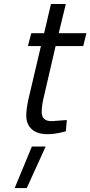

<svg xmlns="http://www.w3.org/2000/svg" viewBox="-20 -668 457 971"><path d="M141.1 73.2H210.9L115.2 283.2H54.2ZM190.9 -101.1Q190.9 -55.2 241.2 -55.2L317.9 -61L313 -3.9Q189 30.3 140.1 -15.1Q113.3 -40 112.8 -82Q112.8 -124 128.9 -188L187 -435.1H121.1L138.2 -500H203.1L237.8 -647.9H313L276.9 -500H417L400.9 -435.1H261.2L203.1 -184.1Q190.9 -136.2 190.9 -101.1Z"/></svg>

Font: TitilliumWeb-Italic
Style: Italic
Weight: 400
Italic angle: -13°
Version: Version 1.001;PS 57.000;hotconv 1.0.70;makeotf.lib2.5.55311